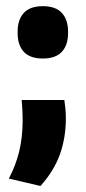

<svg xmlns="http://www.w3.org/2000/svg" viewBox="-20 -494 283 635"><path d="M51.7 -163.2H192.8Q194.6 -150.8 196.2 -135.6Q197.8 -120.3 197.8 -102.8Q197.8 -38.7 178.2 16.3Q158.6 71.2 113.9 121.1L9.2 96.6Q31.4 55.1 43.2 8.1Q54.9 -39 54.9 -97.1Q54.9 -114.6 54.1 -130.1Q53.4 -145.7 51.7 -163.2ZM121.9 -300.5Q79 -300.5 58.7 -322.7Q38.3 -344.9 38.3 -384.3V-389.7Q38.3 -428.8 58.7 -451.2Q79 -473.6 121.9 -473.6Q164 -473.6 184.6 -451.2Q205.1 -428.8 205.1 -389.7V-384.3Q205.1 -344.9 184.6 -322.7Q164 -300.5 121.9 -300.5Z"/></svg>

Font: Anek Devanagari Medium
Style: Regular
Weight: 500
Designer: Kailash Malviya (Devanagari) & Yesha Goshar (Latin)
Foundry: Ek Type
Version: Version 1.003